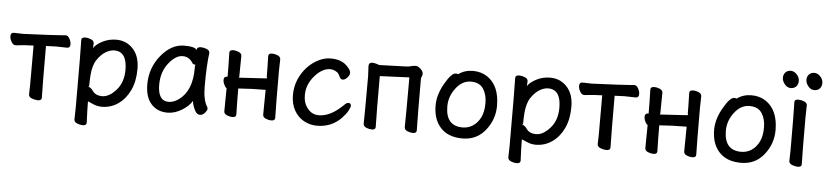

<svg xmlns="http://www.w3.org/2000/svg" viewBox="-49 -1007 6393 1486"><g transform="rotate(5 3147.5 -264.5)"><path d="M257 22Q236 22 211 12.5Q186 3 186 -18L188 -88V-397Q109 -394 85 -390.5Q61 -387 48 -387Q29 -387 16 -410.5Q3 -434 3 -454Q3 -482 28 -482L100 -480Q353 -491 392 -495Q416 -498 429 -498Q447 -498 459.5 -474.5Q472 -451 472 -432Q472 -403 448 -403L362 -405Q345 -405 284 -402Q284 -115 287 0Q287 22 257 22Z M751 -53Q805 -53 859 -113.5Q913 -174 913 -272Q913 -414 814 -414Q783 -414 748 -393.5Q713 -373 683 -329Q653 -285 647 -208Q644 -167 644 -120Q637 -117 637 -116Q637 -115 639 -115Q656 -115 675 -88Q698 -53 751 -53ZM620 184Q600 184 576.5 174.5Q553 165 553 144L555 55Q555 -421 552 -472Q552 -494 582 -494Q602 -494 626 -484.5Q650 -475 650 -454L648 -417Q665 -446 714.5 -472Q764 -498 822 -498Q902 -498 953.5 -441.5Q1005 -385 1005 -287Q1005 -191 972.5 -121.5Q940 -52 883 -11.5Q826 29 754 29Q716 29 679 11Q649 -3 645 -3V-2Q645 56 650 162Q650 184 620 184Z M1267 -54Q1307 -54 1347 -84Q1446 -156 1446 -330V-350Q1450 -354 1450 -356Q1450 -359 1444 -359Q1432 -359 1425 -368Q1397 -416 1345 -416Q1291 -416 1237 -348Q1183 -280 1183 -180Q1183 -54 1267 -54ZM1264 30Q1186 30 1138.5 -23Q1091 -76 1091 -175Q1091 -304 1171 -401Q1251 -498 1350 -498Q1436 -498 1448 -472Q1448 -497 1479 -497Q1500 -497 1524 -488Q1548 -479 1548 -457Q1535 -367 1535 -195Q1535 -93 1568 -41Q1572 -34 1572 -25Q1572 -14 1555 5.5Q1538 25 1517 25Q1494 25 1479 -2Q1458 -41 1454 -78Q1434 -40 1378.5 -5Q1323 30 1264 30Z M2071 20Q2051 20 2028 10.5Q2005 1 2005 -20Q2007 -116 2007 -212Q1900 -212 1795 -204Q1795 -109 1798 -2Q1798 20 1769 20Q1749 20 1726 10.5Q1703 1 1703 -20Q1705 -114 1705 -199Q1697 -201 1686.5 -221.5Q1676 -242 1676 -261Q1676 -288 1705 -288Q1705 -375 1702 -474Q1702 -496 1732 -496Q1751 -496 1774 -486.5Q1797 -477 1797 -456Q1795 -365 1795 -292Q1790 -290 1790 -289Q1790 -288 1795 -288Q1960 -297 1976 -299Q1992 -301 2001.5 -301Q2011 -301 2011 -304Q2011 -307 2007 -311Q2007 -378 2004 -474Q2004 -496 2034 -496Q2053 -496 2076 -486.5Q2099 -477 2099 -456L2097 -367Q2097 -108 2100 -2Q2100 20 2071 20Z M2427 30Q2372 30 2324.5 4Q2277 -22 2249 -72.5Q2221 -123 2221 -190Q2221 -256 2244.5 -311.5Q2268 -367 2306.5 -408.5Q2345 -450 2393 -474Q2441 -498 2488 -498Q2568 -498 2612 -456Q2647 -422 2647 -401Q2647 -380 2628.5 -361.5Q2610 -343 2596 -343Q2580 -343 2573 -355.5Q2566 -368 2560 -380Q2554 -392 2545 -397Q2519 -415 2492 -415Q2432 -415 2375 -352Q2313 -283 2313 -199Q2313 -150 2331 -118Q2367 -52 2434 -52Q2525 -52 2622 -148Q2640 -167 2654 -167Q2675 -167 2675 -146Q2675 -134 2660 -106.5Q2645 -79 2615 -48Q2539 30 2427 30Z M2852 22Q2832 22 2809 12.5Q2786 3 2786 -18Q2788 -106 2788 -386L2784 -465Q2784 -493 2813 -493Q2826 -493 2846 -487L2867 -480L3076 -487Q3097 -488 3114 -493Q3131 -498 3148 -498Q3168 -498 3187.5 -478.5Q3207 -459 3207 -443Q3207 -429 3202 -419.5Q3197 -410 3197 -402Q3197 -107 3200 -1Q3200 21 3171 21Q3151 21 3128 11.5Q3105 2 3105 -19Q3107 -107 3107 -405L2878 -395Q2878 -106 2881 0Q2881 22 2852 22Z M3551 -55Q3596 -55 3632 -79.5Q3668 -104 3689.5 -147.5Q3711 -191 3711 -258Q3711 -324 3681.5 -369Q3652 -414 3585 -414Q3518 -414 3468.5 -349.5Q3419 -285 3419 -208Q3419 -55 3551 -55ZM3328 -207Q3328 -290 3378.5 -378Q3429 -466 3461 -466Q3477 -466 3480 -462Q3529 -498 3593 -498Q3657 -498 3704 -467Q3802 -402 3802 -245Q3802 -139 3735 -54.5Q3668 30 3557 30Q3446 30 3387 -34Q3328 -98 3328 -207Z M4122 -53Q4176 -53 4230 -113.5Q4284 -174 4284 -272Q4284 -414 4185 -414Q4154 -414 4119 -393.5Q4084 -373 4054 -329Q4024 -285 4018 -208Q4015 -167 4015 -120Q4008 -117 4008 -116Q4008 -115 4010 -115Q4027 -115 4046 -88Q4069 -53 4122 -53ZM3991 184Q3971 184 3947.5 174.5Q3924 165 3924 144L3926 55Q3926 -421 3923 -472Q3923 -494 3953 -494Q3973 -494 3997 -484.5Q4021 -475 4021 -454L4019 -417Q4036 -446 4085.5 -472Q4135 -498 4193 -498Q4273 -498 4324.5 -441.5Q4376 -385 4376 -287Q4376 -191 4343.5 -121.5Q4311 -52 4254 -11.5Q4197 29 4125 29Q4087 29 4050 11Q4020 -3 4016 -3V-2Q4016 56 4021 162Q4021 184 3991 184Z M4675 22Q4654 22 4629 12.5Q4604 3 4604 -18L4606 -88V-397Q4527 -394 4503 -390.5Q4479 -387 4466 -387Q4447 -387 4434 -410.5Q4421 -434 4421 -454Q4421 -482 4446 -482L4518 -480Q4771 -491 4810 -495Q4834 -498 4847 -498Q4865 -498 4877.5 -474.5Q4890 -451 4890 -432Q4890 -403 4866 -403L4780 -405Q4763 -405 4702 -402Q4702 -115 4705 0Q4705 22 4675 22Z M5342 20Q5322 20 5299 10.5Q5276 1 5276 -20Q5278 -116 5278 -212Q5171 -212 5066 -204Q5066 -109 5069 -2Q5069 20 5040 20Q5020 20 4997 10.5Q4974 1 4974 -20Q4976 -114 4976 -199Q4968 -201 4957.5 -221.5Q4947 -242 4947 -261Q4947 -288 4976 -288Q4976 -375 4973 -474Q4973 -496 5003 -496Q5022 -496 5045 -486.5Q5068 -477 5068 -456Q5066 -365 5066 -292Q5061 -290 5061 -289Q5061 -288 5066 -288Q5231 -297 5247 -299Q5263 -301 5272.5 -301Q5282 -301 5282 -304Q5282 -307 5278 -311Q5278 -378 5275 -474Q5275 -496 5305 -496Q5324 -496 5347 -486.5Q5370 -477 5370 -456L5368 -367Q5368 -108 5371 -2Q5371 20 5342 20Z M5715 -55Q5760 -55 5796 -79.5Q5832 -104 5853.5 -147.5Q5875 -191 5875 -258Q5875 -324 5845.5 -369Q5816 -414 5749 -414Q5682 -414 5632.5 -349.5Q5583 -285 5583 -208Q5583 -55 5715 -55ZM5492 -207Q5492 -290 5542.5 -378Q5593 -466 5625 -466Q5641 -466 5644 -462Q5693 -498 5757 -498Q5821 -498 5868 -467Q5966 -402 5966 -245Q5966 -139 5899 -54.5Q5832 30 5721 30Q5610 30 5551 -34Q5492 -98 5492 -207Z M6237 -580Q6210 -580 6190 -604.5Q6170 -629 6170 -654Q6170 -680 6185.5 -696.5Q6201 -713 6227 -713Q6253 -713 6274 -690Q6295 -667 6295 -640Q6295 -613 6279 -596.5Q6263 -580 6237 -580ZM6054 -580Q6027 -580 6007 -604.5Q5987 -629 5987 -654Q5987 -680 6002.5 -696.5Q6018 -713 6044 -713Q6070 -713 6091 -690Q6112 -667 6112 -640Q6112 -613 6096 -596.5Q6080 -580 6054 -580ZM6162 22Q6142 22 6117.5 12.5Q6093 3 6093 -17L6095 -105Q6095 -368 6092 -475Q6092 -496 6122 -496Q6142 -496 6166 -486.5Q6190 -477 6190 -457L6188 -368Q6188 -105 6191 1Q6191 22 6162 22Z"/></g></svg>

Font: LXGW ZhenKai
Style: Regular
Weight: 400
Designer: LXGW / Fontworks Inc.
Foundry: LXGW / Fontworks Inc.
Version: Version 0.800;June 8, 2025